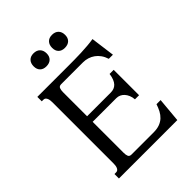

<svg xmlns="http://www.w3.org/2000/svg" viewBox="-255 -1058 1191 1191"><g transform="rotate(-45 340.5 -462.0)"><path d="M420.9 -412.6Q435.5 -412.6 448.2 -417.2Q460.9 -421.9 470.7 -432.1Q480.5 -442.4 487.3 -459Q494.1 -475.6 497.1 -499.5H533.2V-276.9H497.1Q495.6 -297.4 488.8 -313.5Q481.9 -329.6 471.7 -340.8Q461.4 -352.1 448.5 -357.9Q435.5 -363.8 420.9 -363.8H212.9V-91.3Q212.9 -73.7 217.8 -61.8Q222.7 -49.8 240.2 -49.8H433.1Q464.4 -49.8 486.8 -58.1Q509.3 -66.4 525.1 -81.3Q541 -96.2 551.8 -116.7Q562.5 -137.2 570.3 -161.1H606.4L591.8 0H79.6V-39.1H94.2Q103 -39.1 108.4 -43.9Q113.8 -48.8 116.9 -56.4Q120.1 -64 121.1 -73.2Q122.1 -82.5 122.1 -91.3V-624.5Q122.1 -633.3 121.1 -642.6Q120.1 -651.9 116.9 -659.4Q113.8 -667 108.4 -671.9Q103 -676.8 94.2 -676.8H79.6V-715.8H357.4Q377.9 -715.8 405.8 -716.1Q433.6 -716.3 463.6 -717.5Q493.7 -718.8 522.9 -721.2Q552.2 -723.6 575.2 -727.5L596.2 -569.3H560.1Q552.2 -594.2 539.1 -612.5Q525.9 -630.9 509 -642.8Q492.2 -654.8 472.4 -660.9Q452.6 -667 431.6 -667H240.2Q222.7 -667 217.8 -654.5Q212.9 -642.1 212.9 -624.5V-412.6ZM197.3 -865.7Q197.3 -892.6 212.2 -908.2Q227.1 -923.8 253.4 -923.8Q280.8 -923.8 296.1 -908.2Q311.5 -892.6 311.5 -865.7Q311.5 -839.4 296.1 -824.5Q280.8 -809.6 253.4 -809.6Q227.1 -809.6 212.2 -824.5Q197.3 -839.4 197.3 -865.7ZM359.4 -865.7Q359.4 -892.6 374.3 -908.2Q389.2 -923.8 415.5 -923.8Q442.9 -923.8 458.3 -908.2Q473.6 -892.6 473.6 -865.7Q473.6 -839.4 458.3 -824.5Q442.9 -809.6 415.5 -809.6Q389.2 -809.6 374.3 -824.5Q359.4 -839.4 359.4 -865.7Z"/></g></svg>

Font: Arian Grqi
Style: Regular
Weight: 400
Designer: Ruben Hakobyan (Tarumian)
Foundry: Ruben Hakobyan (Tarumian)
Version: Version 1.003